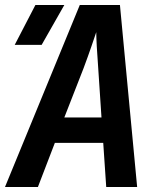

<svg xmlns="http://www.w3.org/2000/svg" viewBox="-29 -750 649 770"><path d="M-9 0H123L191 -177H385L397 0H521L452 -730H291ZM30 -570H138L229 -730H113ZM229 -279 306 -476C330 -540 349 -597 357 -621C357 -597 360 -540 365 -475L378 -279Z"/></svg>

Font: JetBrains Mono
Style: Bold Italic
Weight: 558
Italic angle: -9°
Monospace: yes
Designer: Philipp Nurullin, Konstantin Bulenkov
Foundry: JetBrains
Version: Version 2.305